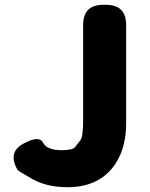

<svg xmlns="http://www.w3.org/2000/svg" viewBox="-20 -765 626 799"><path d="M261 14Q175 14 115.5 -19.5Q56 -53 53 -58Q11 -131 77 -167Q143 -203 159 -171.5Q175 -140 237 -140Q283 -140 293 -153.5Q303 -167 314.5 -181.5Q326 -196 326 -266V-661Q326 -745 410 -745H421Q505 -745 505 -661V-252Q505 -136 446 -64Q381 14 261 14Z"/></svg>

Font: Resource Han Rounded JP Heavy
Style: Regular
Weight: 900
Designer: Cyano Hao (round all glyphs); Ryoko NISHIZUKA 西塚涼子 (kana, bopomofo & ideographs); Paul D. Hunt (Latin, Greek & Cyrillic)
Foundry: Cyano Hao
Version: 0.990